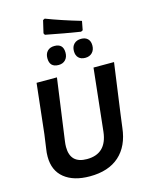

<svg xmlns="http://www.w3.org/2000/svg" viewBox="-147 -1105 916 1202"><g transform="rotate(-15 311.0 -504.5)"><path d="M463 -880Q366 -895 239 -920L233 -931L252 -1012L264 -1018Q360 -981 486 -944L475 -886ZM274 -715Q216 -715 216 -774Q216 -803 232.5 -820Q249 -837 278 -837Q335 -837 335 -779Q335 -750 318.5 -732.5Q302 -715 274 -715ZM388 -774Q388 -803 405 -820Q422 -837 451 -837Q478 -837 493.5 -822Q509 -807 509 -779Q509 -750 492 -732.5Q475 -715 447 -715Q419 -715 403.5 -730.5Q388 -746 388 -774ZM613 -643 568 -317 557 -233Q544 -116 474 -53.5Q404 9 283 9Q178 9 118 -39.5Q58 -88 58 -178Q58 -204 62 -227L75 -320L111 -643H243L188 -245Q185 -224 185 -207Q185 -100 293 -100Q420 -100 436 -238L480 -643Z"/></g></svg>

Font: Alegreya Sans
Style: Bold Italic
Weight: 700
Italic angle: -7°
Designer: Juan Pablo del Peral
Foundry: Huerta Tipografica
Version: Version 2.007